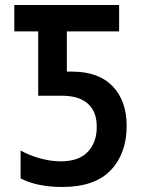

<svg xmlns="http://www.w3.org/2000/svg" viewBox="-20 -734 570 764"><path d="M228 10Q128 10 62 -24V-135Q96 -116 139 -104Q182 -92 222 -92Q293 -92 329 -129.5Q365 -167 365 -229Q365 -291 329 -322Q293 -353 228 -353H132V-609H37V-714H454V-609H246V-449H267Q372 -449 428 -391Q484 -333 484 -233Q484 -123 420.5 -56.5Q357 10 228 10Z"/></svg>

Font: Noto Sans Mono Condensed SemiBold
Style: Regular
Weight: 600
Width: 3
Designer: Monotype Design Team
Foundry: Monotype Imaging Inc.
Version: Version 2.014